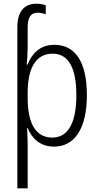

<svg xmlns="http://www.w3.org/2000/svg" viewBox="-20 -785 538 1041"><path d="M178 -765C110 -765 74 -721 74 -636V236H130V-1C130 -30 128 -64 127 -91H130C152 -36 197 10 273 10C383 10 451 -86 451 -269C451 -451 387 -542 275 -542C197 -542 153 -495 129 -434H125C127 -461 130 -497 130 -524V-635C130 -692 147 -716 185 -716C202 -716 217 -712 228 -707V-756C217 -761 198 -765 178 -765ZM265 -494C353 -494 394 -414 394 -269C394 -114 346 -39 264 -39C175 -39 130 -113 130 -254V-282C130 -416 175 -494 265 -494Z"/></svg>

Font: Noto Sans Display SemiCondensed Light
Style: Regular
Weight: 300
Width: 4
Designer: Monotype Design Team
Foundry: Monotype Imaging Inc.
Version: Version 1.900